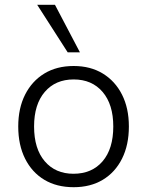

<svg xmlns="http://www.w3.org/2000/svg" viewBox="-20 -772 613 800"><path d="M287 8Q216 8 164.5 -23Q113 -54 84.5 -111Q56 -168 56 -245Q56 -321 84.5 -377.5Q113 -434 164.5 -465.5Q216 -497 287 -497Q357 -497 408.5 -465.5Q460 -434 488.5 -377.5Q517 -321 517 -245Q517 -168 488.5 -111Q460 -54 408.5 -23Q357 8 287 8ZM286 -48Q363 -48 407.5 -100Q452 -152 452 -245Q452 -337 407.5 -389Q363 -441 287 -441Q211 -441 166.5 -389Q122 -337 122 -245Q122 -152 166.5 -100Q211 -48 286 -48ZM262 -554 135 -752H209L313 -554Z"/></svg>

Font: Nunito Sans 10pt Light
Style: Regular
Weight: 300
Designer: Vernon Adams
Foundry: Vernon Adams
Version: Version 3.101;gftools[0.9.27]